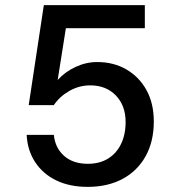

<svg xmlns="http://www.w3.org/2000/svg" viewBox="-20 -718 690 749"><path d="M322 11Q252 11 200 -14Q148 -39 117.5 -85Q87 -131 84 -192H190Q195 -141 230 -110Q265 -79 323 -79Q368 -79 401 -99Q434 -119 452 -156Q470 -193 470 -242Q470 -306 432 -345.5Q394 -385 332 -385Q289 -385 251 -363.5Q213 -342 190 -308H92L151 -698H545V-608H237L205 -406Q234 -438 275 -457Q316 -476 359 -476Q424 -476 474 -446.5Q524 -417 552 -365.5Q580 -314 580 -244Q580 -166 548 -108.5Q516 -51 458 -20Q400 11 322 11Z"/></svg>

Font: Azeret Mono Thin
Style: Regular
Weight: 400
Version: Version 1.002